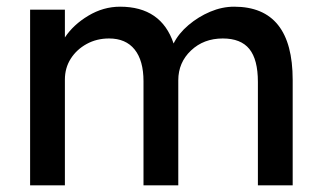

<svg xmlns="http://www.w3.org/2000/svg" viewBox="-20 -554 961 574"><path d="M70 0V-525H174V-442Q199 -480 244 -507Q289 -534 339 -534Q462 -534 499 -424Q514 -454 543.5 -479Q573 -504 608.5 -519Q644 -534 680 -534Q855 -534 855 -315V0H751V-309Q751 -376 725.5 -407.5Q700 -439 646 -439Q589 -439 551 -403Q513 -367 513 -314V0H409V-311Q409 -373 382.5 -406Q356 -439 306 -439Q269 -439 239 -422.5Q209 -406 191.5 -378.5Q174 -351 174 -316V0Z"/></svg>

Font: Lexend Deca
Style: Regular
Weight: 400
Designer: Bonnie Shaver-Troup, Thomas Jockin
Foundry: Lexend
Version: Version 1.008; ttfautohint (v1.8.4.7-5d5b)